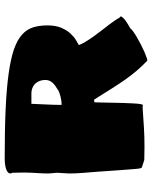

<svg xmlns="http://www.w3.org/2000/svg" viewBox="62 -676 627 790"><g transform="rotate(-90 375.0 -281.5)"><path d="M652.3 -58.1Q650.9 -54.2 640.6 -46.9Q630.4 -39.6 616.2 -31.2Q602.1 -22.9 585.9 -14.6Q569.8 -6.3 555.7 -0.2Q541.5 5.9 531.2 9.3Q521 12.7 519.5 11.2Q497.6 -9.8 480 -30.3Q462.4 -50.8 444.8 -75.4Q427.2 -100.1 407.2 -131.6Q387.2 -163.1 360.4 -206.1Q358.9 -207.5 357.9 -207.5Q355.5 -207.5 352.3 -206.5Q349.1 -205.6 348.6 -205.6Q348.1 -195.3 347.7 -176.5Q347.2 -157.7 346.9 -135.5Q346.7 -113.3 345.9 -90.6Q345.2 -67.9 344.2 -49.1Q343.3 -30.3 341.6 -18.6Q339.8 -6.8 337.4 -6.8Q334 -6.8 331.1 -7.3Q328.1 -7.8 327.1 -7.8Q285.6 -4.9 246.8 -2.4Q208 0 166.5 0Q161.1 0 151.9 -0.2Q142.6 -0.5 133.5 -0.5Q124.5 -0.5 117.9 -0.7Q111.3 -1 110.8 -1L79.6 -11.2L76.7 -18.1Q76.2 -18.1 75.2 -28.1Q74.2 -38.1 73 -53.7Q71.8 -69.3 70.3 -89.1Q68.8 -108.9 67.4 -128.9Q65.9 -148.9 64.7 -167.5Q63.5 -186 62.5 -199.2Q60.5 -225.6 58.1 -254.2Q55.7 -282.7 55.7 -309.1Q55.7 -311 56.2 -318.4Q56.6 -325.7 57.1 -334.5Q57.6 -343.3 58.1 -350.6Q58.6 -357.9 58.6 -359.9Q58.6 -361.3 58.1 -366.5Q57.6 -371.6 57.1 -377.4Q56.6 -383.3 56.2 -388.4Q55.7 -393.6 55.7 -395Q55.7 -408.2 56.2 -418.9Q56.6 -429.7 57.4 -440.9Q58.1 -452.1 58.8 -465.3Q59.6 -478.5 59.6 -497.1Q59.6 -500 59.3 -506.8Q59.1 -513.7 59.1 -521Q59.1 -528.3 58.8 -535.2Q58.6 -542 58.6 -544.9Q57.6 -545.9 56.6 -547.6Q55.7 -549.3 55.7 -550.8Q55.7 -559.1 63 -564Q70.3 -568.8 80.6 -571.3Q90.8 -573.7 101.3 -574.5Q111.8 -575.2 117.7 -575.2Q234.9 -575.2 320.8 -571.3Q406.7 -567.4 467.5 -558.8Q528.3 -550.3 566.9 -536.9Q605.5 -523.4 627.2 -503.7Q648.9 -483.9 657 -458Q665 -432.1 665 -398.9Q665 -365.7 655.3 -342.8Q645.5 -319.8 632.1 -305.2Q618.7 -290.5 605 -282.2Q591.3 -273.9 584 -270Q588.4 -257.8 597.9 -242.2Q607.4 -226.6 619.1 -210Q630.9 -193.4 643.8 -177Q656.7 -160.6 667.7 -146.2Q678.7 -131.8 686.3 -120.6Q693.8 -109.4 695.8 -103.5Q705.1 -99.6 699.7 -92.3Q694.3 -85 683.6 -77.1Q670.9 -68.4 652.3 -58.1ZM342.3 -465.3Q341.3 -434.1 339.6 -403.1Q337.9 -372.1 337.9 -340.8Q345.2 -340.8 354.2 -342Q363.3 -343.3 372.3 -345.5Q381.3 -347.7 389.4 -350.8Q397.5 -354 402.3 -357.9Q409.7 -362.3 416.5 -367.2Q423.3 -372.1 428.7 -377.9Q434.1 -383.8 437.3 -391.1Q440.4 -398.4 440.4 -407.2Q440.4 -422.4 435.5 -433.6Q430.7 -444.8 423.1 -451.7Q415.5 -458.5 405.8 -461.9Q396 -465.3 386.2 -465.3H358.9Z"/></g></svg>

Font: Sigmar One
Style: Regular
Weight: 400
Version: Version 1.000